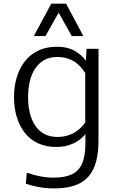

<svg xmlns="http://www.w3.org/2000/svg" viewBox="-20 -794 637 1045"><path d="M275.4 231.4Q229.5 231.4 188.2 223.4Q147 215.3 120.6 206.1L125.5 147.9H135.3Q161.1 158.7 199.2 165.8Q237.3 172.9 272.5 172.9Q331.1 172.9 369.4 155.5Q407.7 138.2 426.3 97.4Q444.8 56.6 444.8 -12.7Q444.8 -25.9 444.8 -38.6Q444.8 -51.3 444.8 -64Q417.5 -30.3 376.7 -12.2Q335.9 5.9 286.6 5.9Q229 5.9 185.5 -14.9Q142.1 -35.6 113.5 -73Q85 -110.4 70.6 -159.4Q56.2 -208.5 56.2 -265.1Q56.2 -322.3 70.8 -371.8Q85.4 -421.4 114.5 -459.2Q143.6 -497.1 187.5 -518.3Q231.4 -539.6 290.5 -539.6Q346.7 -539.6 385.7 -517.6Q424.8 -495.6 447.3 -463.4L451.2 -528.3H516.1V-29.8Q516.1 34.2 503.7 82.8Q491.2 131.3 463.4 164.6Q435.5 197.8 389.2 214.6Q342.8 231.4 275.4 231.4ZM291.5 -48.8Q322.3 -48.8 346.4 -55.9Q370.6 -63 388.9 -74.5Q407.2 -85.9 420.9 -99.9Q434.6 -113.8 443.8 -127.4V-396.5Q433.1 -413.6 419.4 -429.2Q405.8 -444.8 387.5 -457Q369.1 -469.2 345.5 -476.6Q321.8 -483.9 291.5 -483.9Q249.5 -483.9 219.7 -466.6Q189.9 -449.2 170.4 -419.2Q150.9 -389.2 141.8 -349.6Q132.8 -310.1 132.8 -265.1Q132.8 -220.7 141.8 -181.6Q150.9 -142.6 170.2 -112.8Q189.5 -83 219.5 -65.9Q249.5 -48.8 291.5 -48.8ZM164.1 -597.7 258.8 -773.9H339.8L433.6 -597.7H370.6L299.3 -725.1L227.5 -597.7Z"/></svg>

Font: Comme Light
Style: Regular
Weight: 300
Version: Version 1.000;gftools[0.9.27]